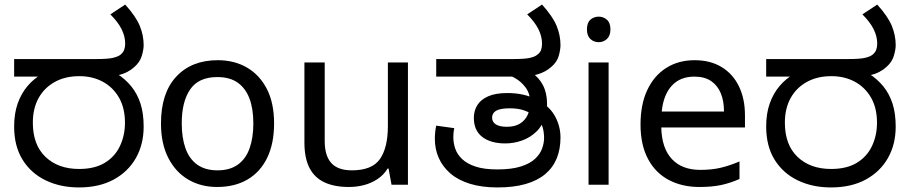

<svg xmlns="http://www.w3.org/2000/svg" viewBox="-20 -810 3989 842"><path d="M326 12Q245 12 180.5 -19Q116 -50 79 -109.5Q42 -169 42 -255Q42 -312 57.5 -356Q73 -400 101 -433Q129 -466 168 -488L186 -474H42V-551H398Q452 -551 474 -556Q496 -561 507 -569Q520 -579 524.5 -591.5Q529 -604 529 -618Q529 -651 513 -682.5Q497 -714 464 -747L529 -790Q576 -738 593 -696.5Q610 -655 610 -612Q610 -593 602 -565.5Q594 -538 569 -516Q556 -504 538 -494.5Q520 -485 496 -480L491 -488Q529 -464 555.5 -431.5Q582 -399 596 -356Q610 -313 610 -255Q610 -177 576 -117Q542 -57 478.5 -22.5Q415 12 326 12ZM327 -69Q395 -69 439.5 -96Q484 -123 506 -169.5Q528 -216 528 -272Q528 -337 501.5 -382.5Q475 -428 430 -452Q385 -476 328 -476Q266 -476 220 -450.5Q174 -425 149 -379.5Q124 -334 124 -272Q124 -175 179.5 -122Q235 -69 327 -69Z M1182 -269Q1182 -180 1151.5 -117.5Q1121 -55 1065 -22.5Q1009 10 932 10Q861 10 805.5 -22.5Q750 -55 718 -117.5Q686 -180 686 -269Q686 -402 753 -474Q820 -546 935 -546Q1008 -546 1063.5 -513.5Q1119 -481 1150.5 -419.5Q1182 -358 1182 -269ZM777 -269Q777 -206 793.5 -159.5Q810 -113 845 -88Q880 -63 934 -63Q988 -63 1023 -88Q1058 -113 1074.5 -159.5Q1091 -206 1091 -269Q1091 -333 1074 -378Q1057 -423 1022.5 -447.5Q988 -472 933 -472Q851 -472 814 -418Q777 -364 777 -269Z M1769 -536V0H1697L1684 -71H1680Q1663 -43 1636 -25Q1609 -7 1577 1.5Q1545 10 1510 10Q1446 10 1402.5 -10.5Q1359 -31 1337 -74Q1315 -117 1315 -185V-536H1404V-191Q1404 -127 1433 -95Q1462 -63 1523 -63Q1612 -63 1646.5 -113Q1681 -163 1681 -257V-536Z M2162 12Q2093 12 2041 -4Q1989 -20 1955 -49.5Q1921 -79 1904 -117.5Q1887 -156 1887 -201Q1887 -215 1888.5 -230.5Q1890 -246 1893 -259L1972 -248Q1970 -238 1969 -229Q1968 -220 1968 -209Q1968 -183 1976.5 -158Q1985 -133 2006.5 -112.5Q2028 -92 2065.5 -79.5Q2103 -67 2161 -67Q2224 -67 2264.5 -80Q2305 -93 2327 -114Q2349 -135 2357.5 -159Q2366 -183 2366 -205Q2366 -228 2360.5 -249Q2355 -270 2341 -287Q2337 -291 2333 -293.5Q2329 -296 2325 -300Q2306 -316 2279.5 -325.5Q2253 -335 2216 -335Q2174 -335 2156 -324.5Q2138 -314 2138 -294Q2138 -275 2154.5 -264.5Q2171 -254 2203 -254Q2237 -254 2259.5 -267.5Q2282 -281 2293.5 -305Q2305 -329 2305 -360Q2305 -399 2285.5 -425.5Q2266 -452 2239.5 -467Q2213 -482 2192 -486L2311 -492Q2343 -471 2361 -436.5Q2379 -402 2379 -355Q2379 -347 2378.5 -340Q2378 -333 2377 -328L2371 -300Q2359 -258 2331.5 -232Q2304 -206 2268.5 -193.5Q2233 -181 2196 -181Q2132 -181 2095 -209.5Q2058 -238 2058 -293Q2058 -324 2073 -348.5Q2088 -373 2120.5 -387.5Q2153 -402 2205 -402Q2242 -402 2273.5 -395Q2305 -388 2330 -375Q2333 -374 2336 -372.5Q2339 -371 2342 -369.5Q2345 -368 2348 -366Q2394 -339 2416 -296.5Q2438 -254 2438 -207Q2438 -156 2421.5 -115.5Q2405 -75 2371 -46.5Q2337 -18 2285 -3Q2233 12 2162 12ZM1893 -474V-551H2227Q2281 -551 2303 -556Q2325 -561 2335 -569Q2349 -579 2353 -591.5Q2357 -604 2357 -618Q2357 -651 2341 -682.5Q2325 -714 2292 -747L2357 -790Q2404 -738 2421 -696.5Q2438 -655 2438 -612Q2438 -593 2430.5 -565.5Q2423 -538 2397 -516Q2372 -494 2337.5 -484Q2303 -474 2245 -474Z M2649 -536V0H2561V-536ZM2606 -737Q2626 -737 2641.5 -723.5Q2657 -710 2657 -681Q2657 -653 2641.5 -639Q2626 -625 2606 -625Q2584 -625 2569 -639Q2554 -653 2554 -681Q2554 -710 2569 -723.5Q2584 -737 2606 -737Z M3026 -546Q3095 -546 3144.5 -516Q3194 -486 3220.5 -431.5Q3247 -377 3247 -304V-251H2880Q2882 -160 2926.5 -112.5Q2971 -65 3051 -65Q3102 -65 3141.5 -74.5Q3181 -84 3223 -102V-25Q3182 -7 3142 1.5Q3102 10 3047 10Q2971 10 2912.5 -21Q2854 -52 2821.5 -113.5Q2789 -175 2789 -264Q2789 -352 2818.5 -415Q2848 -478 2901.5 -512Q2955 -546 3026 -546ZM3025 -474Q2962 -474 2925.5 -433.5Q2889 -393 2882 -321H3155Q3155 -367 3141 -401Q3127 -435 3098.5 -454.5Q3070 -474 3025 -474Z M3624 12Q3543 12 3478.5 -19Q3414 -50 3377 -109.5Q3340 -169 3340 -255Q3340 -312 3355.5 -356Q3371 -400 3399 -433Q3427 -466 3466 -488L3484 -474H3340V-551H3696Q3750 -551 3772 -556Q3794 -561 3805 -569Q3818 -579 3822.5 -591.5Q3827 -604 3827 -618Q3827 -651 3811 -682.5Q3795 -714 3762 -747L3827 -790Q3874 -738 3891 -696.5Q3908 -655 3908 -612Q3908 -593 3900 -565.5Q3892 -538 3867 -516Q3854 -504 3836 -494.5Q3818 -485 3794 -480L3789 -488Q3827 -464 3853.5 -431.5Q3880 -399 3894 -356Q3908 -313 3908 -255Q3908 -177 3874 -117Q3840 -57 3776.5 -22.5Q3713 12 3624 12ZM3625 -69Q3693 -69 3737.5 -96Q3782 -123 3804 -169.5Q3826 -216 3826 -272Q3826 -337 3799.5 -382.5Q3773 -428 3728 -452Q3683 -476 3626 -476Q3564 -476 3518 -450.5Q3472 -425 3447 -379.5Q3422 -334 3422 -272Q3422 -175 3477.5 -122Q3533 -69 3625 -69Z"/></svg>

Font: lkannada05
Style: Book
Weight: 400
Designer: Jelle Bosma - Monotype Design Team
Foundry: Monotype Imaging Inc.
Version: Version 2.003